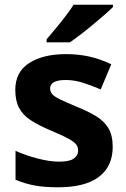

<svg xmlns="http://www.w3.org/2000/svg" viewBox="-20 -786 537 816"><path d="M459 -162Q459 -79 400.5 -34.5Q342 10 226 10Q169 10 128 2.5Q87 -5 46 -22V-145Q90 -125 141 -112Q192 -99 231 -99Q275 -99 293.5 -112Q312 -125 312 -146Q312 -160 304.5 -171Q297 -182 272 -196Q247 -210 194 -232Q143 -254 110 -275.5Q77 -297 61 -327.5Q45 -358 45 -404Q45 -480 104 -518Q163 -556 261 -556Q312 -556 358 -546Q404 -536 453 -513L408 -406Q368 -423 332 -434.5Q296 -446 259 -446Q226 -446 209.5 -437Q193 -428 193 -410Q193 -397 201.5 -386.5Q210 -376 234.5 -364Q259 -352 307 -332Q354 -313 388 -292.5Q422 -272 440.5 -241.5Q459 -211 459 -162ZM460 -756Q446 -742 423 -722Q400 -702 373.5 -680Q347 -658 321.5 -638.5Q296 -619 277 -606H178V-619Q194 -638 215.5 -663.5Q237 -689 258 -716.5Q279 -744 293 -766H460Z"/></svg>

Font: Noto Sans Sundanese
Style: Regular
Weight: 400
Designer: Monotype Design Team (Regular), Sérgio L. Martins (other weights)
Foundry: Monotype Imaging Inc.
Version: Version 2.003